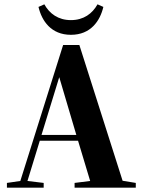

<svg xmlns="http://www.w3.org/2000/svg" viewBox="-20 -868 660 888"><path d="M12 0H182V-22L107 -31L164 -217H341L397 -31L325 -22V0H608V-22L547 -32L347 -660H272L74 -31L12 -22ZM172 -244 254 -511 333 -244ZM158 -836C173 -772 216 -707 308 -707C400 -707 443 -772 458 -836L431 -848C407 -805 367 -775 308 -775C249 -775 209 -805 185 -848Z"/></svg>

Font: Source Serif 4 Display
Style: Bold
Weight: 700
Designer: Frank Grießhammer
Foundry: Adobe Systems Incorporated
Version: Version 4.004;hotconv 1.0.117;makeotfexe 2.5.65602